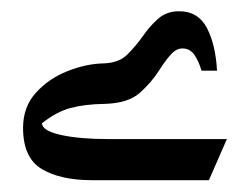

<svg xmlns="http://www.w3.org/2000/svg" viewBox="-20 -1042 434 333"><path d="M160.6 -932.1Q186.5 -933.1 200.9 -947.5Q215.3 -961.9 227.5 -979Q238.8 -995.6 253.7 -1009Q268.6 -1022.5 290.5 -1022.5Q323.7 -1022.5 338.9 -993.4Q354 -964.4 356.4 -919.4H329.6Q324.2 -937 316.7 -947.5Q309.1 -958 296.4 -958Q285.6 -958 275.9 -947Q266.1 -936 256.3 -920.4Q242.7 -898.9 222.4 -880.9Q202.1 -862.8 160.6 -861.8Q127 -861.3 102.3 -854.7Q77.6 -848.1 52.7 -828.1Q53.7 -814.9 85.9 -807.9Q118.2 -800.8 168 -800.8H373.5L342.3 -729.5H139.2Q85 -729.5 52.5 -748.8Q20 -768.1 20 -820.3Q20 -856.4 42.2 -881.1Q64.5 -905.8 97.2 -918.7Q129.9 -931.6 160.6 -932.1Z"/></svg>

Font: Pinar DS2-Bold
Style: Regular
Weight: 700
Designer: Amin Abedi
Version: Version 2.000